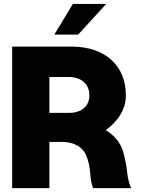

<svg xmlns="http://www.w3.org/2000/svg" viewBox="-20 -967 731 987"><path d="M42.5 0H233.9V-237.3H300.8C357.4 -237.3 402.8 -213.4 421.9 -170.9C433.6 -145.5 441.9 -108.9 444.3 -69.8C445.8 -43 451.7 -17.6 458.5 0H653.8C646 -17.6 636.7 -50.3 633.8 -80.1C630.4 -113.3 621.6 -158.7 612.3 -189.5C597.7 -237.8 563 -274.4 523.4 -297.9C581.1 -339.4 627 -399.9 627 -477.1C627 -630.9 519 -727.5 347.7 -727.5H42.5ZM259.3 -789.1H381.8L525.9 -946.8H354.5ZM233.9 -386.7V-571.3H333.5C398.9 -571.3 439.5 -533.7 439.5 -477.1C439.5 -420.4 398.9 -386.7 334 -386.7Z"/></svg>

Font: Raveo Display Display ExtraBold
Style: Regular
Weight: 800
Designer: Jakub Foglar, Rasmus Andersson (Inter)
Foundry: Jakubfoglar.com
Version: Version 1.100;Glyphs 3.2.3 (3260)